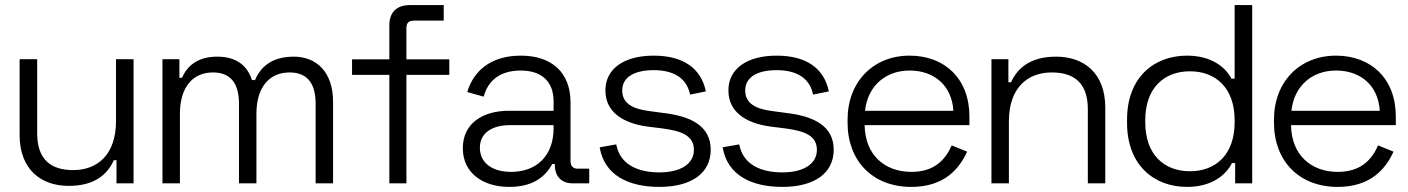

<svg xmlns="http://www.w3.org/2000/svg" viewBox="-20 -720 5531 754"><path d="M504.5 -487.5H435.5V-244C435.5 -114.5 364.5 -52 267 -52C180 -52 126 -93.5 126 -196.5V-487.5H57V-189.5C57 -56.5 139 10 250 10C353.5 10 402.5 -36.5 427 -91H437.5V0H504.5Z M618 0H686.5V-272.5C686.5 -382.5 741 -435.5 816 -435.5C879.5 -435.5 918.5 -400 918.5 -312.5V0H987V-272.5C987 -382.5 1041.5 -435.5 1117 -435.5C1180.5 -435.5 1219.5 -400 1219.5 -312.5V0H1288V-320C1288 -438 1222 -497.5 1134 -497.5C1045.5 -497.5 1002.5 -455.5 981.5 -405.5H969.5C947.5 -474 894.5 -497.5 833 -497.5C753 -497.5 714.5 -458.5 694.5 -414.5H684.5V-487.5H618Z M1589.5 -700C1536.5 -700 1509 -670.5 1509 -621V-487H1362.5V-426H1509V0H1576V-426H1744.5V-487H1576V-609.5C1576 -629.5 1584 -639 1606 -639H1722.5V-700Z M2149 -76H2159V-71.5C2159 -26.5 2186 0 2228.5 0H2294V-57.5H2249C2230.5 -57.5 2220.5 -67.5 2220.5 -87.5V-318.5C2220.5 -433.5 2148.5 -501.5 2025.5 -501.5C1903.5 -501.5 1838 -437.5 1815 -358.5L1879.5 -340.5C1896 -402.5 1942.5 -443 2025 -443C2109.5 -443 2154 -397.5 2154 -322V-285H1978.5C1877 -285 1797.5 -236.5 1797.5 -138C1797.5 -40.5 1876.5 14 1979.5 14C2079.5 14 2123.5 -31 2149 -76ZM1987 -45C1915 -45 1864.5 -79 1864.5 -140C1864.5 -199.5 1915 -228.5 1982 -228.5H2154V-216.5C2154 -108 2087 -45 1987 -45Z M2569.5 14C2693.5 14 2771 -38.5 2771 -132C2771 -225 2693.5 -262.5 2592 -275.5L2532 -283.5C2465 -292 2423.5 -313 2423.5 -365C2423.5 -417 2471 -444.5 2547 -444.5C2622 -444.5 2676.5 -416 2690 -348.5L2752 -361C2733 -453 2662 -501.5 2547 -501.5C2430.5 -501.5 2357.5 -450 2357.5 -365C2357.5 -279.5 2427 -236 2522.5 -223L2582.5 -215.5C2656.5 -205.5 2705 -187.5 2705 -131.5C2705 -75.5 2651.5 -43 2569.5 -43C2488.5 -43 2415.5 -71 2400 -153L2335 -141.5C2353 -33 2446.5 14 2569.5 14Z M3052.5 14C3176.5 14 3254 -38.5 3254 -132C3254 -225 3176.5 -262.5 3075 -275.5L3015 -283.5C2948 -292 2906.5 -313 2906.5 -365C2906.5 -417 2954 -444.5 3030 -444.5C3105 -444.5 3159.5 -416 3173 -348.5L3235 -361C3216 -453 3145 -501.5 3030 -501.5C2913.5 -501.5 2840.5 -450 2840.5 -365C2840.5 -279.5 2910 -236 3005.5 -223L3065.5 -215.5C3139.5 -205.5 3188 -187.5 3188 -131.5C3188 -75.5 3134.5 -43 3052.5 -43C2971.5 -43 2898.5 -71 2883 -153L2818 -141.5C2836 -33 2929.5 14 3052.5 14Z M3558.5 14C3689.5 14 3747.5 -58 3778 -124.5L3717.5 -149C3691.5 -90.5 3647.5 -45 3559 -45C3455.5 -45 3377 -110.5 3375.5 -228.5H3787V-262.5C3787 -411 3690 -501.5 3552 -501.5C3410 -501.5 3308.5 -399.5 3308.5 -250V-238C3308.5 -88 3407 14 3558.5 14ZM3377 -285C3388 -384 3459 -443 3552 -443C3649 -443 3718 -384 3724 -285Z M3873.5 0H3942V-243.5C3942 -373 4013 -435.5 4110.5 -435.5C4197.5 -435.5 4252 -394.5 4252 -291.5V0H4320.5V-298C4320.5 -431 4238.5 -497.5 4127.5 -497.5C4024 -497.5 3975 -451 3950.5 -397H3940V-487.5H3873.5Z M4897.5 0V-700H4828.5V-411H4816C4794.5 -453 4741 -501.5 4641.5 -501.5C4510 -501.5 4406 -414.5 4406 -250V-237.5C4406 -72.5 4511 14 4641.5 14C4741 14 4795.5 -34.5 4818 -79.5H4830.5V0ZM4653 -47.5C4551.5 -47.5 4477.5 -113 4477.5 -240V-248C4477.5 -374.5 4551.5 -440 4653 -440C4754.5 -440 4828.5 -374.5 4828.5 -248V-240C4828.5 -113 4754.5 -47.5 4653 -47.5Z M5233 14C5364 14 5422 -58 5452.5 -124.5L5392 -149C5366 -90.5 5322 -45 5233.5 -45C5130 -45 5051.5 -110.5 5050 -228.5H5461.5V-262.5C5461.5 -411 5364.5 -501.5 5226.5 -501.5C5084.5 -501.5 4983 -399.5 4983 -250V-238C4983 -88 5081.5 14 5233 14ZM5051.5 -285C5062.5 -384 5133.5 -443 5226.5 -443C5323.5 -443 5392.5 -384 5398.5 -285Z"/></svg>

Font: MCL Standard Light
Style: Regular
Weight: 300
Designer: Květoslav Bartoš
Foundry: Florian Karsten
Version: Version 1.001;Glyphs 3.2.3 (3260)